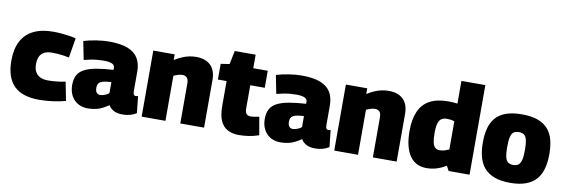

<svg xmlns="http://www.w3.org/2000/svg" viewBox="-54 -1148 4606 1566"><g transform="rotate(10 2249.0 -365.0)"><path d="M22 -266Q22 -362 55.5 -426.5Q89 -491 155 -524Q221 -557 317 -557Q351 -557 385.5 -554Q420 -551 451 -546.5Q482 -542 507 -535L480 -372Q455 -377 431 -380.5Q407 -384 384 -385.5Q361 -387 339 -387Q301 -387 275.5 -374.5Q250 -362 237.5 -337Q225 -312 225 -273Q225 -234 239 -208.5Q253 -183 279.5 -170.5Q306 -158 344 -158Q368 -158 390.5 -159.5Q413 -161 437 -164.5Q461 -168 488 -173L518 -19Q473 -6 414.5 2Q356 10 300 10Q159 10 90.5 -58.5Q22 -127 22 -266Z M545 -157Q545 -207 563 -239Q581 -271 619 -290.5Q657 -310 715.5 -320.5Q774 -331 856 -336V-353Q856 -376 832.5 -386Q809 -396 767 -396Q746 -396 718.5 -394Q691 -392 661.5 -386.5Q632 -381 602 -373L572 -525Q618 -539 675 -548Q732 -557 782 -557Q878 -557 936.5 -534Q995 -511 1022 -466Q1049 -421 1049 -355V-194Q1049 -172 1055 -164.5Q1061 -157 1069 -157Q1074 -157 1079.5 -158Q1085 -159 1090 -160L1105 -21Q1083 -7 1054.5 1.5Q1026 10 992 10Q948 10 919 -4.5Q890 -19 874 -47Q848 -29 822.5 -16Q797 -3 768 3.5Q739 10 702 10Q668 10 639 -1.5Q610 -13 589 -35Q568 -57 556.5 -87.5Q545 -118 545 -157ZM743 -169Q743 -141 754 -128Q765 -115 783 -115Q793 -115 806.5 -118.5Q820 -122 834 -128.5Q848 -135 856 -144V-234Q825 -233 803.5 -229Q782 -225 768.5 -218Q755 -211 749 -199Q743 -187 743 -169Z M1148 0V-547H1325V-500Q1359 -521 1387.5 -533Q1416 -545 1444 -551Q1472 -557 1502 -557Q1557 -557 1593.5 -537Q1630 -517 1647.5 -481Q1665 -445 1665 -397V0H1468V-331Q1468 -365 1454 -379Q1440 -393 1417 -393Q1406 -393 1394 -390.5Q1382 -388 1370 -383.5Q1358 -379 1345 -373V0Z M1954 10Q1898 10 1859 -11.5Q1820 -33 1800 -79Q1780 -125 1780 -200V-406H1708V-536L1780 -547L1803 -659H1976V-547H2096V-406H1976V-216Q1976 -181 1988 -168.5Q2000 -156 2024 -156Q2038 -156 2055 -159Q2072 -162 2093 -166L2119 -17Q2076 -2 2034.5 4Q1993 10 1954 10Z M2140 -157Q2140 -207 2158 -239Q2176 -271 2214 -290.5Q2252 -310 2310.5 -320.5Q2369 -331 2451 -336V-353Q2451 -376 2427.5 -386Q2404 -396 2362 -396Q2341 -396 2313.5 -394Q2286 -392 2256.5 -386.5Q2227 -381 2197 -373L2167 -525Q2213 -539 2270 -548Q2327 -557 2377 -557Q2473 -557 2531.5 -534Q2590 -511 2617 -466Q2644 -421 2644 -355V-194Q2644 -172 2650 -164.5Q2656 -157 2664 -157Q2669 -157 2674.5 -158Q2680 -159 2685 -160L2700 -21Q2678 -7 2649.5 1.5Q2621 10 2587 10Q2543 10 2514 -4.5Q2485 -19 2469 -47Q2443 -29 2417.5 -16Q2392 -3 2363 3.5Q2334 10 2297 10Q2263 10 2234 -1.5Q2205 -13 2184 -35Q2163 -57 2151.5 -87.5Q2140 -118 2140 -157ZM2338 -169Q2338 -141 2349 -128Q2360 -115 2378 -115Q2388 -115 2401.5 -118.5Q2415 -122 2429 -128.5Q2443 -135 2451 -144V-234Q2420 -233 2398.5 -229Q2377 -225 2363.5 -218Q2350 -211 2344 -199Q2338 -187 2338 -169Z M2743 0V-547H2920V-500Q2954 -521 2982.5 -533Q3011 -545 3039 -551Q3067 -557 3097 -557Q3152 -557 3188.5 -537Q3225 -517 3242.5 -481Q3260 -445 3260 -397V0H3063V-331Q3063 -365 3049 -379Q3035 -393 3012 -393Q3001 -393 2989 -390.5Q2977 -388 2965 -383.5Q2953 -379 2940 -373V0Z M3691 2 3669 -38Q3630 -14 3590.5 -2Q3551 10 3508 10Q3417 10 3368.5 -60.5Q3320 -131 3320 -265Q3320 -363 3349 -428Q3378 -493 3438 -525Q3498 -557 3590 -557Q3608 -557 3628 -556Q3648 -555 3666 -552V-740H3864V2ZM3666 -172V-405Q3650 -411 3634.5 -413Q3619 -415 3603 -415Q3576 -415 3558.5 -403Q3541 -391 3532.5 -363Q3524 -335 3524 -284Q3524 -235 3530.5 -206Q3537 -177 3551.5 -164.5Q3566 -152 3587 -152Q3599 -152 3611.5 -154Q3624 -156 3638 -161Q3652 -166 3666 -172Z M3925 -275Q3925 -339 3938 -391Q3951 -443 3982 -480Q4013 -517 4066.5 -537Q4120 -557 4201 -557Q4281 -557 4334 -537Q4387 -517 4418.5 -480Q4450 -443 4463 -391Q4476 -339 4476 -275Q4476 -210 4462 -157Q4448 -104 4416 -67Q4384 -30 4331 -10Q4278 10 4201 10Q4123 10 4070 -10Q4017 -30 3985 -67Q3953 -104 3939 -157Q3925 -210 3925 -275ZM4127 -275Q4127 -222 4134 -192Q4141 -162 4157.5 -150Q4174 -138 4201 -138Q4227 -138 4243 -150Q4259 -162 4266.5 -192Q4274 -222 4274 -275Q4274 -327 4267 -356.5Q4260 -386 4244.5 -398Q4229 -410 4201 -410Q4173 -410 4157 -398Q4141 -386 4134 -356.5Q4127 -327 4127 -275Z"/></g></svg>

Font: Georama ExtraCondensed Thin ExtraBold
Style: Regular
Weight: 800
Version: Version 1.001